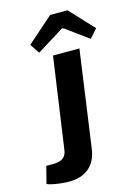

<svg xmlns="http://www.w3.org/2000/svg" viewBox="-152 -984 762 1068"><g transform="rotate(-15 229.5 -450.5)"><path d="M356 -690 278 -133Q268 -62 224.5 -25.5Q181 11 111 11Q92 11 67 8.5Q42 6 19.5 1.5Q-3 -3 -16 -9L9 -107H51Q87 -107 106.5 -122Q126 -137 129 -165L204 -690ZM347 -912 475 -775 431 -725 298 -822H290L134 -725L97 -780L247 -912Z"/></g></svg>

Font: Exo 2
Style: Bold Italic
Weight: 700
Italic angle: -8°
Designer: Natanael Gama
Foundry: Natanael Gama
Version: Version 2.010